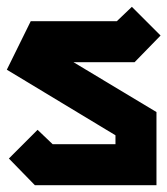

<svg xmlns="http://www.w3.org/2000/svg" viewBox="-38 -542 490 562"><path d="M348 -522 432 -438 356 -360H177L420 -214V0H64L-12 -78L72 -162L116 -120H300V-146L-18 -338L52 -480H304Z"/></svg>

Font: SOV_raksil
Style: bold
Weight: 700
Version: Version 1.00